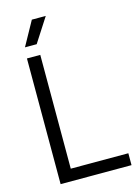

<svg xmlns="http://www.w3.org/2000/svg" viewBox="-138 -1019 777 1092"><g transform="rotate(-15 250.0 -473.0)"><path d="M78.5 0V-740H157V-70H496V0ZM84 -804 162.5 -946H244.5L153 -804Z"/></g></svg>

Font: Encode Sans SC SemiCondensed
Style: Regular
Weight: 400
Width: 4
Designer: Multiple Designers
Foundry: Impallari Type
Version: Version 3.002